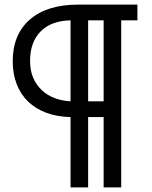

<svg xmlns="http://www.w3.org/2000/svg" viewBox="-20 -730 658 830"><path d="M35 -465Q35 -581 109 -645.5Q183 -710 317 -710H574V-642H504V80H428V-224H361V80H285V-224Q228 -225 181.5 -242Q135 -259 102.5 -290Q70 -321 52.5 -365.5Q35 -410 35 -465ZM110 -467Q110 -424 124 -392.5Q138 -361 162 -339Q186 -317 217.5 -305.5Q249 -294 285 -292V-642Q200 -640 155 -593.5Q110 -547 110 -467ZM428 -642H361V-292H428Z"/></svg>

Font: Boldmen Medium
Style: Regular
Weight: 400
Designer: Matt McInerney, Pablo Impallari, Rodrigo Fuenzalida
Foundry: LIVING CONCEPT
Version: Version 1.000